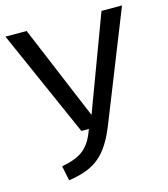

<svg xmlns="http://www.w3.org/2000/svg" viewBox="-106 -772 757 867"><g transform="rotate(-15 272.5 -338.5)"><path d="M221 -189H256C226 -104 188 -75 96 -57L110 12C236 -7 292 -53 345 -186L545 -689H449L284 -247L99 -689H0Z"/></g></svg>

Font: FiraGO Unicode
Style: Regular
Weight: 400
Designer: bBox Type
Foundry: bBox Type GmbH
Version: Version 1.001;PS 001.001;hotconv 1.0.88;makeotf.lib2.5.64775